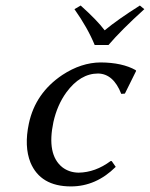

<svg xmlns="http://www.w3.org/2000/svg" viewBox="-20 -665 542 695"><path d="M322.8 -502Q297.4 -564 249.5 -631.8L272 -645Q331.5 -591.8 358.9 -555.2Q405.8 -594.2 486.3 -645L502.4 -631.8Q418.9 -556.2 372.6 -502ZM335 -398.9Q270.5 -398.9 220.2 -330.6Q187 -284.7 173.3 -223.1Q148.4 -105.5 205.6 -59.6Q230.5 -40.5 264.6 -40Q325.2 -41 380.4 -82H384.3L398.9 -61Q327.6 9.8 236.8 9.8Q126.5 9.8 90.3 -76.7Q66.9 -135.3 84.5 -217.8Q107.9 -328.1 205.6 -393.6Q273.9 -438.5 344.2 -439Q422.9 -438.5 471.2 -411.1L472.7 -408.2L432.1 -326.2L418.9 -325.2Q390.6 -397.9 335 -398.9Z"/></svg>

Font: Linux Biolinum Slanted O
Style: Slanted
Weight: 400
Designer: Philipp H. Poll
Foundry: Philipp H. Poll
Version: Version 1.0.4